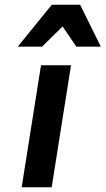

<svg xmlns="http://www.w3.org/2000/svg" viewBox="-20 -786 443 806"><path d="M71 0H197L278.1 -512H152.1ZM300.4 -590H403.4L316.3 -766H197.3L54.4 -590H156.4L242.9 -675Z"/></svg>

Font: Fog Sans
Style: It
Weight: 700
Foundry: Intel Corporation
Version: Version 1.00